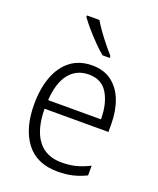

<svg xmlns="http://www.w3.org/2000/svg" viewBox="-143 -852 782 949"><g transform="rotate(20 248.0 -377.5)"><path d="M259 -542Q321 -542 362.5 -510Q404 -478 424.5 -423.5Q445 -369 445 -300V-260H109Q110 -152 153 -95.5Q196 -39 278 -39Q319 -39 352.5 -47.5Q386 -56 424 -75V-24Q390 -7 354.5 1.5Q319 10 275 10Q164 10 108.5 -64Q53 -138 53 -263Q53 -346 76.5 -409Q100 -472 146 -507Q192 -542 259 -542ZM258 -494Q194 -494 155.5 -446.5Q117 -399 111 -306H389Q389 -388 357.5 -441Q326 -494 258 -494ZM214 -765Q227 -742 246.5 -715Q266 -688 287 -662Q308 -636 326 -616V-606H288Q265 -625 238 -652.5Q211 -680 187 -708Q163 -736 148 -757V-765Z"/></g></svg>

Font: Noto Sans Lao SemiCondensed Light
Style: Regular
Weight: 300
Width: 4
Designer: Monotype Design Team
Foundry: Monotype Imaging Inc.
Version: Version 2.003; ttfautohint (v1.8.4.7-5d5b)